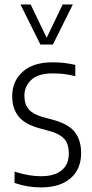

<svg xmlns="http://www.w3.org/2000/svg" viewBox="-20 -828 411 858"><path d="M163.5 9.5Q102 9.5 45 -10.5V-61Q108.5 -40.5 163 -40.5Q223.5 -40.5 255.5 -66.8Q287.5 -93 287.5 -142Q287.5 -185.5 266.8 -207.8Q246 -230 206.5 -241L155.5 -255Q89 -273.5 61.8 -309Q34.5 -344.5 34.5 -399Q34.5 -464.5 81 -507Q127.5 -549.5 215 -549.5Q244 -549.5 268.5 -546.5Q293 -543.5 316.5 -538V-487.5Q289.5 -494.5 266.2 -497.2Q243 -500 216.5 -500Q150 -500 119.5 -470.8Q89 -441.5 89 -401Q89 -362 108.2 -339.8Q127.5 -317.5 168 -306L219 -292Q289 -272.5 315.8 -236Q342.5 -199.5 342.5 -144Q342.5 -72 295.2 -31.2Q248 9.5 163.5 9.5ZM160.5 -629 71.5 -808H117L188.5 -659L260 -808H305.5L216.5 -629Z"/></svg>

Font: Encode Sans Cnd Lt
Style: Regular
Weight: 300
Width: 3
Designer: Multiple Designers
Foundry: Impallari Type
Version: Version 3.002; ttfautohint (v1.8.3) -l 8 -r 50 -G 200 -x 14 